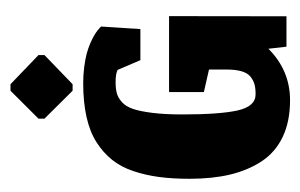

<svg xmlns="http://www.w3.org/2000/svg" viewBox="-126 -454 586 375"><g transform="rotate(-90 167.5 -266.0)"><path d="M178.3 -417.7H191L248 -472.7V-484.3L191 -539H178.3L123.7 -484.3V-472.7ZM260.3 -35.3 264.3 0H323.7L324 -229.3H175.7V-161.3L219.7 -151.3V-117.3Q219.7 -99.3 216.3 -87.8Q213 -76.3 206 -70.5Q199 -64.7 191 -62.5Q183 -60.3 171.3 -60.3Q147.7 -60.3 139.8 -95.3Q132 -130.3 132 -202.7Q132 -237.3 135 -261.5Q138 -285.7 142.8 -299.8Q147.7 -314 156.2 -321.5Q164.7 -329 173.3 -331.3Q182 -333.7 195.3 -333.7Q211.7 -333.7 219 -329.7L238 -285.3H298.7L303.7 -362Q303 -362.7 301.8 -364Q300.7 -365.3 296 -369Q291.3 -372.7 285.8 -375.8Q280.3 -379 270.8 -383.2Q261.3 -387.3 250.7 -390.2Q240 -393 224.8 -395Q209.7 -397 193 -397Q156 -397 127 -390.5Q98 -384 77.7 -371Q57.3 -358 43.3 -340.5Q29.3 -323 21.3 -299Q13.3 -275 9.8 -248.7Q6.3 -222.3 6.3 -189.3Q6.3 -145 14.5 -110.3Q22.7 -75.7 40.3 -48.7Q58 -21.7 88.2 -7.3Q118.3 7 159.7 7Q218 7 260.3 -35.3Z"/></g></svg>

Font: Jomhuria
Style: Regular
Weight: 400
Designer: Arabic design by Kourosh Beigpour, Latin design by Eben Sorkin, engineering by Lasse Fister and Khaled Hosney
Version: Version 1.0010